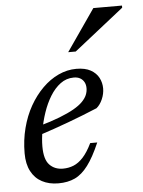

<svg xmlns="http://www.w3.org/2000/svg" viewBox="-50 -711 565 761"><g transform="rotate(-5 232.0 -330.0)"><path d="M248.5 -402.5Q219 -402.5 195.5 -385Q172 -367.5 154.2 -338.5Q136.5 -309.5 124.8 -274.8Q113 -240 107 -205Q101 -170 101 -141Q101 -89.5 121.5 -68Q142 -46.5 175 -46.5Q197.5 -46.5 217.2 -54.5Q237 -62.5 255.2 -82.2Q273.5 -102 291 -138H319Q294.5 -81 270.2 -48.8Q246 -16.5 217.8 -3.2Q189.5 10 152 10Q114.5 10 86.8 -4.8Q59 -19.5 43.8 -48.5Q28.5 -77.5 28.5 -120Q28.5 -172.5 40.8 -220Q53 -267.5 75.2 -306.8Q97.5 -346 126.8 -375Q156 -404 190.5 -420Q225 -436 261.5 -436Q296.5 -436 318.5 -423.8Q340.5 -411.5 350.8 -391.8Q361 -372 361 -349.5Q361 -328 351.8 -306.8Q342.5 -285.5 328 -273.5Q299 -261.5 270 -250Q241 -238.5 211.8 -227.8Q182.5 -217 153.2 -206.8Q124 -196.5 94.5 -187L96 -223Q144 -236.5 178.5 -250Q213 -263.5 235.8 -276.5Q258.5 -289.5 271.5 -302.8Q284.5 -316 290 -329.2Q295.5 -342.5 295.5 -356Q295.5 -370 290 -380.2Q284.5 -390.5 274.2 -396.5Q264 -402.5 248.5 -402.5ZM235.5 -504.5 350 -670H464V-661.5L265.5 -504.5Z"/></g></svg>

Font: Newsreader 18pt
Style: Italic
Weight: 400
Italic angle: -17°
Version: Version 1.003